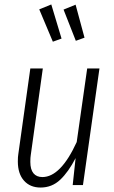

<svg xmlns="http://www.w3.org/2000/svg" viewBox="-20 -830 513 861"><path d="M60 -106Q60 -127 62 -138L116 -523H172L118 -135Q116 -124 116 -104Q116 -70 130 -53Q144 -36 170 -36Q252 -36 324 -193L371 -523H426L352 0H306L319 -121Q287 -59 250 -24Q213 11 162 11Q115 11 87.5 -20Q60 -51 60 -106ZM210 -810 256 -657 217 -643 156 -788ZM319 -809 359 -661 320 -647 265 -787Z"/></svg>

Font: Fira Sans Extra Condensed Light
Style: Italic
Weight: 300
Width: 3
Italic angle: -8°
Designer: Carrois Corporate & Edenspiekermann AG
Foundry: Carrois Corporate GbR & Edenspiekermann AG
Version: Version 4.203